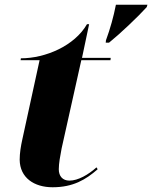

<svg xmlns="http://www.w3.org/2000/svg" viewBox="-20 -780 642 810"><path d="M427 -610 426 -600H440C486 -637 562 -709 599 -750L602 -760H469C459 -709 445 -659 427 -610ZM202 10C288 10 342 -22 392 -66L387 -74C353 -43 309 -18 273 -18C244 -18 228 -37 228 -66C228 -90 234 -123 240 -154L323 -526H446L447 -536H326L356 -678H347C295 -587 172 -534 68 -534L67 -526H147L74 -191C68 -164 63 -134 63 -106C64 -30 124 10 202 10Z"/></svg>

Font: Noto Serif Display ExtraBold
Style: Italic
Weight: 800
Italic angle: -12°
Designer: Monotype Design Team
Foundry: Monotype Imaging Inc.
Version: Version 2.009